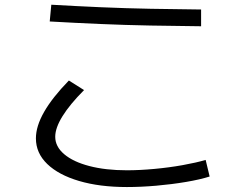

<svg xmlns="http://www.w3.org/2000/svg" viewBox="-20 -753 1040 802"><path d="M510 28.3Q396.3 28.3 310.5 3Q224.7 -22.3 177.3 -68Q130 -113.7 130 -175Q130 -225.7 164.2 -285.5Q198.3 -345.3 267.7 -416.7L331.1 -376.7Q271.4 -316.7 241.1 -267.7Q210.7 -218.7 210.7 -181.7Q210.7 -140.7 248.2 -108.9Q285.7 -77 353.4 -59.4Q421 -41.7 510 -41.7Q563.3 -41.7 624.5 -47.4Q685.7 -53 742.7 -63.2Q799.7 -73.4 839 -85L855.7 -15.7Q816 -3 756.8 7Q697.7 17 632.8 22.7Q568 28.3 510 28.3ZM820 -643.3Q714 -644.3 608.5 -646.3Q503 -648.3 398 -652.8Q293 -657.3 187.7 -663.3L194.3 -733.3Q297.3 -727.3 401 -722.8Q504.7 -718.3 609.7 -716.3Q714.7 -714.3 820 -713.3Z"/></svg>

Font: M PLUS 2 Thin
Style: Regular
Weight: 100
Designer: Coji Morishita
Foundry: UNDERFOREST DESIGN
Version: Version 1.001